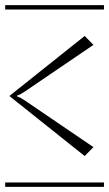

<svg xmlns="http://www.w3.org/2000/svg" viewBox="-29 -728 425 748"><path d="M-8.8 -708H376V-690.9H-8.8ZM-8.8 -17.1H376V0H-8.8ZM8.8 -353V-355L300.8 -587.9L335 -553.2L113.8 -402.8Q107.4 -398.4 95.2 -390.1Q83 -381.8 76.7 -377.4Q70.3 -373 62 -367.7Q53.7 -362.3 47.9 -359.6Q42 -356.9 38.1 -356V-352.1Q42 -351.1 47.9 -348.4Q53.7 -345.7 62 -340.3Q70.3 -335 76.7 -330.6Q83 -326.2 95.2 -317.9Q107.4 -309.6 113.8 -305.2L335 -154.8L300.8 -120.1Z"/></svg>

Font: FoglihtenFr02
Style: Regular
Weight: 500
Version: Version 0.68